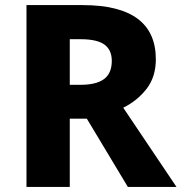

<svg xmlns="http://www.w3.org/2000/svg" viewBox="-20 -734 713 754"><path d="M304 -714Q592 -714 592 -501Q592 -432 555.5 -385Q519 -338 464 -311L673 0H482L321 -268H254V0H84V-714ZM297 -580H254V-401H297Q358 -401 388.5 -423.5Q419 -446 419 -495Q419 -538 390 -559Q361 -580 297 -580Z"/></svg>

Font: Noto Sans Bengali ExtraBold
Style: Regular
Weight: 800
Designer: Jelle Bosma - Monotype Design Team
Foundry: Monotype Imaging Inc.
Version: Version 2.003; ttfautohint (v1.8.4.7-5d5b)